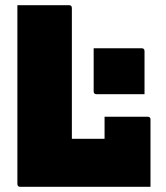

<svg xmlns="http://www.w3.org/2000/svg" viewBox="-20 -720 640 740"><path d="M341 -534H526Q537 -534 537 -523V-357H352Q341 -357 341 -368ZM58 0Q47 0 47 -11V-700H246Q257 -700 257 -689V-185H383V-270H549Q560 -270 560 -260V0Z"/></svg>

Font: Recursive Mn Lnr St Blk
Style: Regular
Weight: 900
Monospace: yes
Version: Version 1.079;hotconv 1.0.112;makeotfexe 2.5.65598; ttfautoh